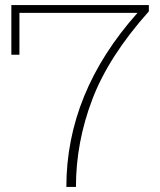

<svg xmlns="http://www.w3.org/2000/svg" viewBox="-20 -741 635 761"><path d="M243 0Q243 -374 525 -690H57V-524H25V-721H570V-696Q411 -518 346 -347.5Q281 -177 281 0Z"/></svg>

Font: Mona Sans Expanded ExtraLight
Style: Regular
Weight: 200
Width: 7
Designer: Deni Anggara
Foundry: GitHub
Version: Version 1.001;gftools[0.9.33]